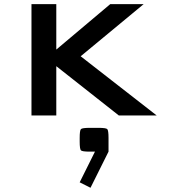

<svg xmlns="http://www.w3.org/2000/svg" viewBox="-20 -557 820 926"><path d="M503.4 174.3 416.5 348.6 364.3 322.3 438 174.3H413.1Q376.5 174.3 370.4 168.2Q364.3 162.1 364.3 125.5V108.4Q364.3 71.8 370.4 65.7Q376.5 59.6 413.1 59.6H454.6Q491.2 59.6 497.3 65.7Q503.4 71.8 503.4 108.4ZM131.8 0V-537.1H251.5V-317.9L511.7 -537.1H672.9L369.1 -285.6L735.8 0H553.2L251.5 -237.8V0Z"/></svg>

Font: Squarish Sans CT
Style: Regular
Weight: 400
Version: Version 0.9